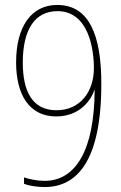

<svg xmlns="http://www.w3.org/2000/svg" viewBox="-20 -744 487 775"><path d="M389 -406C389 -604 339 -724 211 -724C106 -724 45 -636 45 -492C45 -362 98 -274 207 -274C302 -274 348 -340 361 -381H362C361 -137 285 -14 160 -14C130 -14 97 -21 77 -28V-2C97 6 130 11 160 11C289 11 389 -91 389 -406ZM212 -699C337 -699 359 -547 359 -469C359 -373 303 -299 208 -299C110 -299 72 -376 72 -491C72 -624 120 -699 212 -699Z"/></svg>

Font: Noto Sans Condensed Thin
Style: Regular
Weight: 100
Width: 3
Designer: Monotype Design Team
Foundry: Monotype Imaging Inc.
Version: Version 2.013